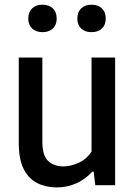

<svg xmlns="http://www.w3.org/2000/svg" viewBox="-20 -789 575 818"><path d="M222.5 9.5Q176 9.5 139.2 -8.8Q102.5 -27 81.2 -68.2Q60 -109.5 60 -179.5V-544H160.5V-185Q160.5 -125.5 185.5 -102.8Q210.5 -80 250.5 -80Q279 -80 313 -94.5Q347 -109 370 -143V-544H470.5V0H386L379 -58H373.5Q343 -24.5 304.2 -7.5Q265.5 9.5 222.5 9.5ZM370 -652Q342 -652 325.8 -667.5Q309.5 -683 309.5 -710Q309.5 -737.5 325.8 -753.2Q342 -769 370 -769Q398 -769 414.2 -753.2Q430.5 -737.5 430.5 -710Q430.5 -683 414.2 -667.5Q398 -652 370 -652ZM161 -652Q133 -652 116.8 -667.5Q100.5 -683 100.5 -710Q100.5 -737.5 116.8 -753.2Q133 -769 161 -769Q189 -769 205.2 -753.2Q221.5 -737.5 221.5 -710Q221.5 -683 205.2 -667.5Q189 -652 161 -652Z"/></svg>

Font: Encode Sans SmCnd Md
Style: Regular
Weight: 500
Width: 4
Designer: Multiple Designers
Foundry: Impallari Type
Version: Version 3.002; ttfautohint (v1.8.3) -l 8 -r 50 -G 200 -x 14 